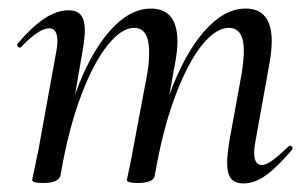

<svg xmlns="http://www.w3.org/2000/svg" viewBox="-20 -419 719 448"><path d="M178 -347Q178 -332 173 -302L155 -198Q189 -293 235.5 -346Q282 -399 332 -399Q394 -399 394 -322Q394 -300 388 -268L375 -197Q410 -293 456.5 -346Q503 -399 553 -399Q614 -399 614 -323Q614 -299 608 -267L576 -89Q573 -74 573 -63Q573 -34 591 -34Q601 -34 616 -45Q631 -56 653 -77Q655 -79 657 -79Q660 -79 662 -75.5Q664 -72 661 -69Q627 -29 600.5 -10Q574 9 548 9Q528 9 519 -2.5Q510 -14 510 -39Q510 -56 515 -89L544 -248Q549 -281 549 -300Q549 -354 514 -354Q485 -354 453.5 -316.5Q422 -279 393 -205.5Q364 -132 345 -31L341 -9Q340 -1 330 3.5Q320 8 302 8Q276 8 276 1Q277 -5 282.5 -30Q288 -55 291 -74L324 -249Q328 -273 328 -297Q328 -354 293 -354Q264 -354 231.5 -314Q199 -274 170 -198Q141 -122 123 -20L121 -9Q116 8 81 8Q55 8 55 1L70 -71L111 -297Q114 -312 114 -322Q114 -353 95 -353Q71 -353 29 -309Q28 -308 26 -308Q23 -308 21 -311.5Q19 -315 21 -317Q55 -357 84 -376Q113 -395 140 -395Q160 -395 169 -383.5Q178 -372 178 -347Z"/></svg>

Font: CormorantInfant-MediumItalic
Style: Italic
Weight: 500
Italic angle: -10°
Designer: Christian Thalmann (Catharsis Fonts)
Foundry: Catharsis Fonts
Version: Version 3.303